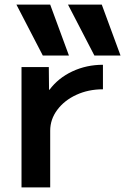

<svg xmlns="http://www.w3.org/2000/svg" viewBox="-20 -810 541 830"><path d="M73 -520H191L192 -422H194Q232 -473 293 -501.5Q354 -530 425 -530V-424Q362 -424 310 -400Q258 -376 227.5 -335Q197 -294 197 -245V0H73ZM51 -790H197L278 -570H165ZM420 -790 501 -570H388L274 -790Z"/></svg>

Font: Enso SemiBold
Style: Regular
Weight: 600
Designer: Coji Morishita
Foundry: UNDERFOREST DESIGN
Version: Version 1.000